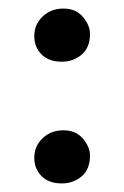

<svg xmlns="http://www.w3.org/2000/svg" viewBox="-20 -448 290 448"><path d="M124 -20Q94 -20 77 -37Q60 -54 60 -80Q60 -107 79.5 -125.5Q99 -144 128 -144Q157 -144 173.5 -124.5Q190 -105 190 -85Q190 -53 170.5 -36.5Q151 -20 124 -20ZM124 -304Q94 -304 77 -321Q60 -338 60 -364Q60 -391 79.5 -409.5Q99 -428 128 -428Q157 -428 173.5 -408.5Q190 -389 190 -369Q190 -337 170.5 -320.5Q151 -304 124 -304Z"/></svg>

Font: Vollkorn Medium
Style: Regular
Weight: 500
Designer: Friedrich Althausen
Foundry: Friedrich Althausen
Version: Version 5.000